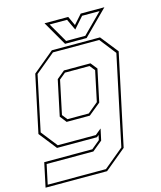

<svg xmlns="http://www.w3.org/2000/svg" viewBox="-150 -791 907 1084"><g transform="rotate(-15 304.0 -249.0)"><path d="M-20 200 10 59H291L340 18.5L346 -10L334 0H100.5L19.5 -103L90.5 -437L215 -540H496.5L578 -437L464 97L339.5 200ZM-4 187H336.5L452 91.5L563 -431.5L488.5 -527H218L102.5 -431.5L34 -108.5L108.5 -13.5H331L366.5 -42.5L352 24.5L293.5 72.5H20.5ZM191 -128 161 -166.5 205 -374 251.5 -412.5H406.5L437 -374L397 -185.5L326.5 -128ZM199.5 -141.5H324L384.5 -191.5L422 -368.5L397.5 -399H254L217 -368.5L175.5 -172ZM296.5 -556 214.5 -698H353L378 -644L426 -698H564.5L422.5 -556ZM306.5 -570H418.5L532.5 -684H430.5L373 -619L342.5 -684H240.5Z"/></g></svg>

Font: Tourney Thin Thin
Style: Italic
Weight: 250
Italic angle: -12°
Version: Version 1.015